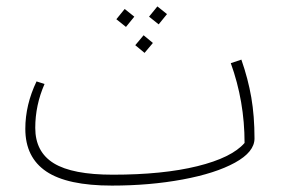

<svg xmlns="http://www.w3.org/2000/svg" viewBox="-20 -567 884 599"><path d="M774 -135Q774 -93 713 -59.5Q652 -26 549.5 -7Q447 12 329 12Q190 12 124.5 -32Q59 -76 59 -165Q59 -240 94 -313L119 -305Q90 -239 90 -168Q90 -93 148 -57.5Q206 -22 332 -22Q488 -22 595.5 -48.5Q703 -75 743 -121Q743 -251 700 -370L733 -381Q754 -321 764 -263Q774 -205 774 -135ZM445 -515 471 -547 501 -523 475 -491ZM343 -507 369 -539 399 -515 373 -483ZM402 -426 428 -457 457 -433 431 -402Z"/></svg>

Font: FiraGO UltraLight
Style: Italic
Weight: 200
Italic angle: -8°
Designer: bBox Type GmbH
Foundry: bBox Type GmbH
Version: Version 1.001